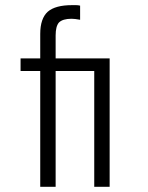

<svg xmlns="http://www.w3.org/2000/svg" viewBox="-20 -722 571 743"><path d="M344.7 1H404.3V-496.1H367.2H344.7H195.3V-585Q195.3 -620.1 208 -634.8Q222.7 -649.4 256.8 -649.4L271.5 -648.4L290 -645.5V-700.2Q282.2 -702.1 274.4 -702.1Q268.6 -702.1 258.8 -702.1Q194.3 -702.1 165 -676.8Q135.7 -650.4 135.7 -590.8V-496.1H59.6V-447.3H135.7V1H195.3V-447.3H344.7Z"/></svg>

Font: Dotum
Style: Regular
Weight: 400
Version: Version 2.21